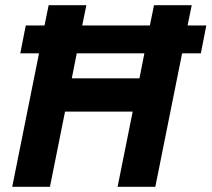

<svg xmlns="http://www.w3.org/2000/svg" viewBox="-20 -718 813 738"><path d="M432 0H577L680 -513H752L773 -620H701L717 -698H572L556 -620H296L312 -698H167L151 -620H79L58 -513H130L27 0H172L230 -289H490ZM256 -417 275 -513H535L516 -417Z"/></svg>

Font: Braiins Sans
Style: Bold Italic
Weight: 700
Italic angle: -11.31°
Designer: Mike Abbink, Paul van der Laan, Pieter van Rosmalen, Jiri Chlebus, Lubos Buracinsky
Foundry: Bold Monday, Sudetype
Version: Version 1.000;hotconv 1.0.109;makeotfexe 2.5.65596